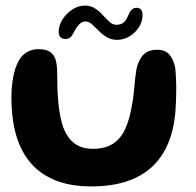

<svg xmlns="http://www.w3.org/2000/svg" viewBox="-20 -635 704 689"><path d="M308.5 34Q234 34 179.8 12.5Q125.5 -9 90.2 -50Q55 -91 38 -150Q21 -209 21 -284.5Q21 -303.5 22.5 -322Q24 -340.5 27.2 -357.8Q30.5 -375 35 -389Q46.5 -424.5 67.5 -441.5Q88.5 -458.5 118 -458.5Q146.5 -458.5 160.5 -448Q174.5 -437.5 179.2 -421.8Q184 -406 184.5 -390.5Q185 -380 185.2 -367.2Q185.5 -354.5 185.8 -341Q186 -327.5 186.2 -315Q186.5 -302.5 187.5 -292Q190.5 -234 202.8 -191.2Q215 -148.5 241.8 -124.8Q268.5 -101 313.5 -101Q358 -101 386.2 -119.8Q414.5 -138.5 430.5 -174.8Q446.5 -211 454.5 -263.5Q457.5 -278 459.2 -293.2Q461 -308.5 462.2 -324Q463.5 -339.5 465.2 -355Q467 -370.5 469.5 -386Q476.5 -419 493.8 -437.8Q511 -456.5 544.5 -456.5Q573 -456.5 588 -439Q603 -421.5 609 -390.5Q610.5 -373.5 611.5 -356Q612.5 -338.5 612.5 -320.8Q612.5 -303 612 -285.2Q611.5 -267.5 610.5 -250Q605.5 -155.5 569.5 -92.2Q533.5 -29 468 2.5Q402.5 34 308.5 34ZM215 -495Q204.5 -495 197.5 -501.2Q190.5 -507.5 190.5 -520.5Q190.5 -543 204 -564.8Q217.5 -586.5 239.2 -600.8Q261 -615 284.5 -615Q306 -615 321.5 -604.5Q337 -594 349.2 -580.5Q361.5 -567 373 -556.5Q384.5 -546 397 -546Q412.5 -546 422 -552.8Q431.5 -559.5 440 -579.5Q447 -595.5 453.8 -601.2Q460.5 -607 471 -607Q478.5 -607 485 -601.5Q491.5 -596 491.5 -580.5Q491.5 -557 478.2 -536.8Q465 -516.5 444.2 -504.2Q423.5 -492 400.5 -492Q378.5 -492 362.5 -502Q346.5 -512 333.8 -525Q321 -538 309.8 -548Q298.5 -558 286.5 -558Q274 -558 263.8 -547.2Q253.5 -536.5 244.5 -518.5Q238 -504.5 230.8 -499.8Q223.5 -495 215 -495Z"/></svg>

Font: Gluten Medium
Style: Regular
Weight: 500
Designer: Tyler Finck
Foundry: Etcetera Type Company
Version: Version 1.300